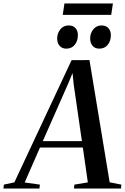

<svg xmlns="http://www.w3.org/2000/svg" viewBox="-91 -1097 730 1117"><path d="M-71 0 -68.5 -23 -7.5 -36 325.5 -747 429.5 -747.5 547 -36.5 615 -23 613 0H339L342 -23L420 -36L391 -238.5H141.5L52.5 -35.5L141 -23L138.5 0ZM158 -276H385.5L338 -604L331 -672L308 -616ZM294.5 -814Q270.5 -814 256 -830.2Q241.5 -846.5 241.5 -873.5Q242 -904 260.2 -926.5Q278.5 -949 308 -949Q335.5 -949 349 -932.5Q362.5 -916 362 -892.5Q362 -859 344 -836.5Q326 -814 294.5 -814ZM486.5 -814Q462 -814 447.8 -830.2Q433.5 -846.5 433.5 -873.5Q433.5 -904 452 -926.5Q470.5 -949 499.5 -949Q527 -949 540.5 -932.5Q554 -916 554 -892.5Q554 -859 536 -836.5Q518 -814 486.5 -814ZM284 -1077H566L556 -1010.5H274Z"/></svg>

Font: Merriweather 120pt Medium
Style: Italic
Weight: 500
Italic angle: -7.8°
Version: Version 2.101